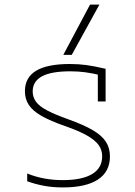

<svg xmlns="http://www.w3.org/2000/svg" viewBox="-20 -810 590 840"><path d="M255 10Q211 10 173 3Q135 -4 99 -17V-51Q136 -36 174.5 -29Q213 -22 255 -22Q339 -22 383 -48.5Q427 -75 427 -126Q427 -154 411.5 -175.5Q396 -197 361 -217Q326 -237 266 -258Q200 -281 161.5 -303Q123 -325 106 -351Q89 -377 89 -411Q89 -471 138 -500.5Q187 -530 286 -530Q323 -530 357 -525.5Q391 -521 442 -509V-366H408V-506L429 -479Q383 -490 352 -494Q321 -498 288 -498Q204 -498 163.5 -476Q123 -454 123 -410Q123 -385 137.5 -365Q152 -345 186 -327Q220 -309 279 -288Q346 -264 386 -240.5Q426 -217 443.5 -189.5Q461 -162 461 -126Q461 -59 408.5 -24.5Q356 10 255 10ZM294 -570H257L374 -790H415Z"/></svg>

Font: M PLUS Code Latin SemiExpanded ExtraLight
Style: Regular
Weight: 250
Width: 6
Designer: Coji Morishita
Foundry: UNDERFOREST DESIGN
Version: Version 1.002; ttfautohint (v1.8.3)